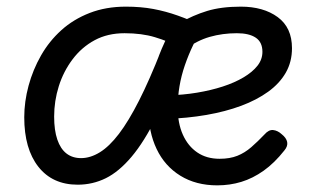

<svg xmlns="http://www.w3.org/2000/svg" viewBox="-20 -539 933 578"><path d="M53 -186Q53 -233 66 -281Q79 -329 103.5 -372Q128 -415 164.5 -448Q201 -481 250 -500Q299 -519 359 -519Q404 -519 441.5 -512Q479 -505 515.5 -492Q552 -479 593 -460Q558 -405 536.5 -342.5Q515 -280 515 -215Q515 -168 530.5 -133.5Q546 -99 574 -80Q602 -61 641 -61Q672 -61 694.5 -70Q717 -79 736.5 -96Q756 -113 776 -134Q789 -149 802.5 -147.5Q816 -146 828 -135Q842 -124 844.5 -111.5Q847 -99 836 -86Q806 -48 773.5 -25Q741 -2 706.5 8.5Q672 19 634 19Q570 19 523 -10Q476 -39 451.5 -90.5Q427 -142 427 -208Q427 -259 438.5 -306Q450 -353 467 -392.5Q484 -432 500 -463L525 -396Q486 -415 446.5 -427Q407 -439 355 -439Q304 -439 265 -418Q226 -397 198.5 -360.5Q171 -324 157 -279.5Q143 -235 143 -188Q143 -147 152.5 -119Q162 -91 180 -77Q198 -63 224 -63Q252 -63 280.5 -80.5Q309 -98 338 -136Q367 -174 398.5 -236Q430 -298 465 -387L530 -376Q489 -263 451.5 -187.5Q414 -112 376 -67Q338 -22 298.5 -2.5Q259 17 214 17Q138 17 95.5 -37Q53 -91 53 -186ZM859 -394Q859 -353 840.5 -320.5Q822 -288 787.5 -263Q753 -238 706 -220.5Q659 -203 601.5 -193Q544 -183 479 -181L486 -252Q531 -253 573 -260Q615 -267 650.5 -278.5Q686 -290 713 -306Q740 -322 755 -341Q770 -360 770 -383Q770 -412 750 -425.5Q730 -439 693 -439Q650 -439 611.5 -428Q573 -417 539 -391L521 -470Q561 -493 603.5 -506Q646 -519 705 -519Q773 -519 816 -487.5Q859 -456 859 -394Z"/></svg>

Font: Playwrite GB J
Style: Italic
Weight: 400
Italic angle: -7.01216°
Designer: Veronika Burian, José Scaglione
Foundry: TypeTogether
Version: Version 1.002